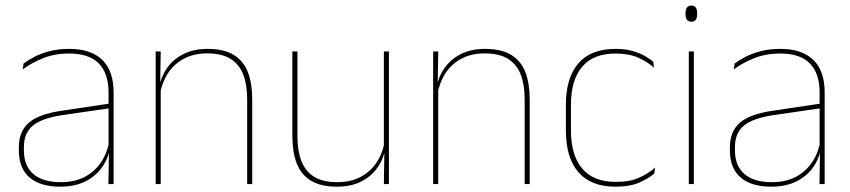

<svg xmlns="http://www.w3.org/2000/svg" viewBox="-20 -674 3112 703"><path d="M377 0 379 -128 377.5 -131.5V-292V-334.5Q377.5 -404.5 342.2 -441.2Q307 -478 233.5 -478Q179 -478 136 -460.2Q93 -442.5 63.5 -420L66 -441Q81.5 -453 105.2 -465.5Q129 -478 161.2 -486.5Q193.5 -495 233.5 -495Q275 -495 305.5 -484.2Q336 -473.5 356.2 -453Q376.5 -432.5 386.2 -402.8Q396 -373 396 -335V0ZM200 9.5Q127.5 9.5 88.2 -24.2Q49 -58 49 -123V-134.5Q49 -192.5 85 -224.2Q121 -256 205.5 -268.5L386.5 -295.5L387 -278.5L209 -252.5Q134 -241.5 100.8 -214.5Q67.5 -187.5 67.5 -135.5V-124Q67.5 -66.5 102.2 -36.8Q137 -7 202.5 -7Q254.5 -7 291.8 -27.2Q329 -47.5 351.5 -82.2Q374 -117 380.5 -160.5L390 -142H384Q380 -102.5 358 -67.8Q336 -33 296.5 -11.8Q257 9.5 200 9.5Z M885 0V-310Q885 -363 870.8 -400.5Q856.5 -438 824.5 -458.2Q792.5 -478.5 739 -478.5Q689.5 -478.5 652.8 -458.8Q616 -439 594 -404.2Q572 -369.5 565 -325L556 -344H561.5Q566 -385 587.8 -419.2Q609.5 -453.5 648 -474.2Q686.5 -495 740 -495Q800.5 -495 836.2 -472.8Q872 -450.5 887.8 -409.2Q903.5 -368 903.5 -311V0ZM550 0V-485.5H568.5L566.5 -358.5H568.5V0Z M1069 -485.5V-175.5Q1069 -123 1083.2 -85.2Q1097.5 -47.5 1129.5 -27.2Q1161.5 -7 1215 -7Q1265 -7 1301.5 -26.8Q1338 -46.5 1360.2 -81.2Q1382.5 -116 1389 -160.5L1398 -141.5H1392.5Q1388 -101 1366.2 -66.5Q1344.5 -32 1306.2 -11.2Q1268 9.5 1214 9.5Q1154 9.5 1118 -12.8Q1082 -35 1066.2 -76.2Q1050.5 -117.5 1050.5 -174.5V-485.5ZM1404 -485.5V0H1385.5L1387.5 -127H1385.5V-485.5Z M1901 0V-310Q1901 -363 1886.8 -400.5Q1872.5 -438 1840.5 -458.2Q1808.5 -478.5 1755 -478.5Q1705.5 -478.5 1668.8 -458.8Q1632 -439 1610 -404.2Q1588 -369.5 1581 -325L1572 -344H1577.5Q1582 -385 1603.8 -419.2Q1625.5 -453.5 1664 -474.2Q1702.5 -495 1756 -495Q1816.5 -495 1852.2 -472.8Q1888 -450.5 1903.8 -409.2Q1919.5 -368 1919.5 -311V0ZM1566 0V-485.5H1584.5L1582.5 -358.5H1584.5V0Z M2233.5 9.5Q2143.5 9.5 2097.8 -43.5Q2052 -96.5 2052 -196V-290.5Q2052 -389.5 2097.8 -442.2Q2143.5 -495 2233.5 -495Q2268.5 -495 2295 -487.5Q2321.5 -480 2340.8 -469.2Q2360 -458.5 2372 -447.5L2374.5 -426Q2351.5 -447.5 2317.2 -462.8Q2283 -478 2233 -478Q2153 -478 2111.8 -429.8Q2070.5 -381.5 2070.5 -290.5V-196.5Q2070.5 -105.5 2111.8 -56.8Q2153 -8 2234.5 -8Q2286.5 -8 2321 -23.8Q2355.5 -39.5 2378.5 -60.5L2375.5 -38.5Q2356 -21.5 2321.8 -6Q2287.5 9.5 2233.5 9.5Z M2502 0V-485.5H2520.5V0ZM2511.5 -594.5Q2501 -594.5 2495.5 -601.2Q2490 -608 2490 -622V-626.5Q2490 -640 2495.5 -646.8Q2501 -653.5 2511.5 -653.5Q2522 -653.5 2527.2 -646.8Q2532.5 -640 2532.5 -626.5V-622Q2532.5 -608 2527.2 -601.2Q2522 -594.5 2511.5 -594.5Z M2980.5 0 2982.5 -128 2981 -131.5V-292V-334.5Q2981 -404.5 2945.8 -441.2Q2910.5 -478 2837 -478Q2782.5 -478 2739.5 -460.2Q2696.5 -442.5 2667 -420L2669.5 -441Q2685 -453 2708.8 -465.5Q2732.5 -478 2764.8 -486.5Q2797 -495 2837 -495Q2878.5 -495 2909 -484.2Q2939.5 -473.5 2959.8 -453Q2980 -432.5 2989.8 -402.8Q2999.5 -373 2999.5 -335V0ZM2803.5 9.5Q2731 9.5 2691.8 -24.2Q2652.5 -58 2652.5 -123V-134.5Q2652.5 -192.5 2688.5 -224.2Q2724.5 -256 2809 -268.5L2990 -295.5L2990.5 -278.5L2812.5 -252.5Q2737.5 -241.5 2704.2 -214.5Q2671 -187.5 2671 -135.5V-124Q2671 -66.5 2705.8 -36.8Q2740.5 -7 2806 -7Q2858 -7 2895.2 -27.2Q2932.5 -47.5 2955 -82.2Q2977.5 -117 2984 -160.5L2993.5 -142H2987.5Q2983.5 -102.5 2961.5 -67.8Q2939.5 -33 2900 -11.8Q2860.5 9.5 2803.5 9.5Z"/></svg>

Font: Anek Tamil Thin
Style: Regular
Weight: 250
Designer: Aadarsh Rajan (Tamil), Yesha Goshar (Latin)
Foundry: Ek Type
Version: Version 1.003